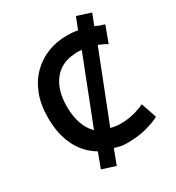

<svg xmlns="http://www.w3.org/2000/svg" viewBox="-212 -922 1064 1164"><g transform="rotate(-30 320.0 -340.5)"><path d="M500 -796 468 -714Q449 -718 432 -719.5Q415 -721 391 -721Q320 -721 257.5 -696.5Q195 -672 147 -624Q99 -576 72 -506.5Q45 -437 45 -347Q45 -228 87 -145.5Q129 -63 205 -19L166 85L260 115L299 12Q322 19 341 23Q360 27 385 27Q468 27 529 9Q590 -9 615 -25L578 -133Q556 -122 520 -110.5Q484 -99 433 -95Q385 -92 341 -104L527 -578Q544 -571 559 -564Q574 -557 587 -549L629 -663Q625 -665 615.5 -668Q606 -671 598 -673L566 -687L596 -765ZM178 -348Q178 -461 230.5 -528.5Q283 -596 378 -601Q390 -603 402.5 -602.5Q415 -602 428 -600Q383 -486 338.5 -371Q294 -256 249 -142Q178 -211 178 -348Z"/></g></svg>

Font: Repo DemiBold
Style: Regular
Weight: 600
Designer: Stefan Peev
Foundry: Context Ltd
Version: Version 1.502